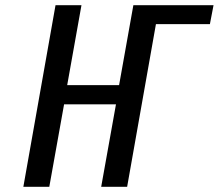

<svg xmlns="http://www.w3.org/2000/svg" viewBox="-20 -720 843 740"><path d="M70 0 194 -700H294L239 -392H439L494 -700H803L789 -627H581L470 0H370L427 -318H227L170 0Z"/></svg>

Font: Cuprum Medium
Style: Italic
Weight: 500
Italic angle: -10°
Version: Version 3.000